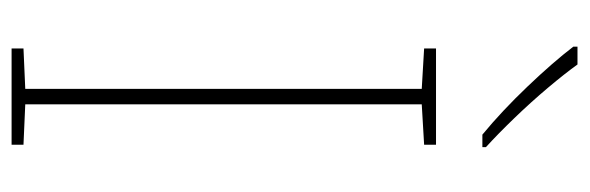

<svg xmlns="http://www.w3.org/2000/svg" viewBox="-354 -638 992 323"><g transform="rotate(90 141.5 -476.0)"><path d="M223 0H61V-20L129 -23V-690L61 -694V-714H223V-694L155 -690V-23L223 -20ZM88 -952Q103 -931 127 -902.5Q151 -874 178 -846Q205 -818 227 -798V-792H206Q166 -825 125 -868Q84 -911 58 -945V-952Z"/></g></svg>

Font: Noto Sans Tamil Thin
Style: Regular
Weight: 100
Designer: Jelle Bosma - Monotype Design Team
Foundry: Monotype Imaging Inc.
Version: Version 2.004; ttfautohint (v1.8.4.7-5d5b)